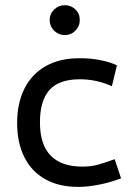

<svg xmlns="http://www.w3.org/2000/svg" viewBox="-20 -713 502 744"><path d="M46.4 -236.8Q46.4 -313 74.7 -369.6Q103 -426.3 157.7 -457Q212.4 -487.8 289.1 -487.3Q329.1 -487.8 367.7 -480.2Q406.2 -472.7 433.1 -460L413.6 -378.9Q354 -405.8 289.6 -405.8Q208 -405.8 171.4 -364Q134.8 -322.3 134.8 -239.3Q134.8 -152.3 176.5 -109.9Q218.3 -67.4 298.3 -67.4Q331.1 -67.4 356.7 -74Q382.3 -80.6 424.3 -96.2L449.2 -22Q408.2 -6.3 364.7 2.4Q321.3 11.2 282.2 11.2Q208.5 11.2 155.3 -18.6Q102.1 -48.3 74.2 -104.2Q46.4 -160.2 46.4 -236.8ZM172.4 -635.7Q172.4 -659.2 189.7 -676Q207 -692.9 231 -692.9Q255.4 -692.9 272.2 -676.5Q289.1 -660.2 289.1 -635.7Q289.1 -611.3 272.2 -594.2Q255.4 -577.1 231 -577.1Q215.3 -577.1 201.9 -585Q188.5 -592.8 180.4 -606.2Q172.4 -619.6 172.4 -635.7Z"/></svg>

Font: Selawik
Style: Regular
Weight: 400
Designer: Aaron Bell
Foundry: Microsoft Corporation
Version: Version 1.01